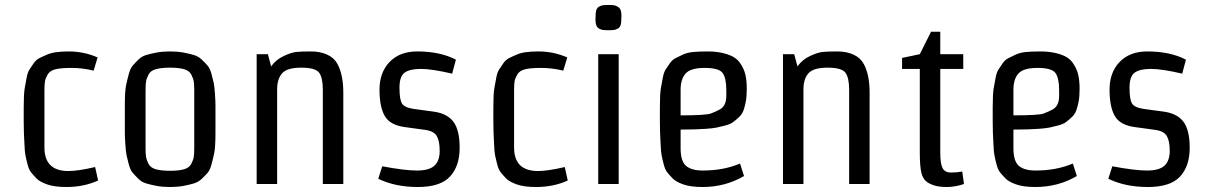

<svg xmlns="http://www.w3.org/2000/svg" viewBox="-20 -737 4845 769"><path d="M371 -507 355 -454Q311 -465 266 -465Q221 -465 200 -459Q179 -453 170.5 -438Q162 -423 160 -411Q158 -399 158 -374V-146Q158 -52 254 -52Q293 -52 361 -68L373 -14Q316 12 246 12Q198 12 168.5 1.5Q139 -9 126.5 -22Q114 -35 105 -46Q96 -57 90.5 -78Q85 -99 82 -114.5Q79 -130 78 -158Q75 -206 75 -248V-308Q75 -361 79 -384Q83 -407 87 -427.5Q91 -448 98 -458.5Q105 -469 114.5 -483Q124 -497 137.5 -504Q151 -511 168 -518Q195 -531 255.5 -531Q316 -531 371 -507Z M480 -206V-314Q480 -372 485 -395.5Q490 -419 496 -441Q502 -463 511 -473.5Q520 -484 533.5 -497.5Q547 -511 565 -516.5Q583 -522 607 -526.5Q631 -531 661 -531Q691 -531 715 -526.5Q739 -522 757 -516.5Q775 -511 789 -497.5Q803 -484 812 -473.5Q821 -463 827 -441Q833 -419 836 -405Q839 -391 841 -361Q843 -331 843 -314Q843 -314 843 -206Q843 -148 838 -124Q833 -100 827 -78Q821 -56 812 -45.5Q803 -35 789 -21.5Q775 -8 757 -2.5Q739 3 715 7.5Q691 12 661 12Q631 12 607 7.5Q583 3 565 -2.5Q547 -8 533.5 -21.5Q520 -35 511 -45.5Q502 -56 496 -78Q490 -100 487 -114.5Q484 -129 482 -159Q480 -189 480 -206ZM758 -145V-374Q758 -399 756 -411Q754 -423 746 -438.5Q738 -454 717 -460Q696 -466 661 -466Q626 -466 604.5 -460Q583 -454 575 -438.5Q567 -423 565 -411Q563 -399 563 -374V-145Q563 -120 565 -108Q567 -96 575 -80.5Q583 -65 604.5 -59Q626 -53 661 -53Q696 -53 717 -59Q738 -65 746 -80.5Q754 -96 756 -108Q758 -120 758 -145Z M1355 -366V0H1273V-377Q1273 -426 1258 -446Q1243 -466 1186.5 -466Q1130 -466 1110 -443.5Q1090 -421 1090 -379V0H1008V-520H1053L1066 -471Q1085 -498 1116 -512.5Q1147 -527 1167.5 -529Q1188 -531 1225.5 -531Q1263 -531 1291 -518Q1319 -505 1332 -480Q1355 -437 1355 -366Z M1495 -21 1511 -71Q1601 -54 1650 -54Q1699 -54 1720 -73.5Q1741 -93 1741 -132.5Q1741 -172 1729.5 -192Q1718 -212 1682 -217L1601 -228Q1542 -236 1521 -272.5Q1500 -309 1500 -378Q1500 -447 1540.5 -489Q1581 -531 1651 -531Q1743 -531 1806 -498L1791 -442Q1710 -461 1665.5 -461Q1621 -461 1600.5 -446Q1580 -431 1580 -386Q1580 -341 1589 -324Q1598 -307 1635 -301L1716 -290Q1770 -283 1795.5 -250Q1821 -217 1821 -144.5Q1821 -72 1782.5 -30Q1744 12 1653.5 12Q1563 12 1495 -21Z M2252 -507 2236 -454Q2192 -465 2147 -465Q2102 -465 2081 -459Q2060 -453 2051.5 -438Q2043 -423 2041 -411Q2039 -399 2039 -374V-146Q2039 -52 2135 -52Q2174 -52 2242 -68L2254 -14Q2197 12 2127 12Q2079 12 2049.5 1.5Q2020 -9 2007.5 -22Q1995 -35 1986 -46Q1977 -57 1971.5 -78Q1966 -99 1963 -114.5Q1960 -130 1959 -158Q1956 -206 1956 -248V-308Q1956 -361 1960 -384Q1964 -407 1968 -427.5Q1972 -448 1979 -458.5Q1986 -469 1995.5 -483Q2005 -497 2018.5 -504Q2032 -511 2049 -518Q2076 -531 2136.5 -531Q2197 -531 2252 -507Z M2376 -520H2458V0H2376ZM2454 -710Q2469 -703 2469 -675.5Q2469 -648 2466 -637.5Q2463 -627 2454.5 -622.5Q2446 -618 2439 -617Q2432 -616 2417 -616Q2402 -616 2395 -617Q2388 -618 2380 -622Q2365 -630 2365 -657.5Q2365 -685 2368 -695.5Q2371 -706 2379.5 -710.5Q2388 -715 2395 -716Q2402 -717 2417 -717Q2432 -717 2439 -716Q2446 -715 2454 -710Z M2706 -378V-275Q2808 -275 2827.5 -282.5Q2847 -290 2862 -298Q2889 -312 2889 -353V-376Q2889 -425 2874 -445Q2859 -465 2802.5 -465Q2746 -465 2726 -442.5Q2706 -420 2706 -378ZM2807 -221Q2765 -218 2706 -218V-143Q2706 -91 2728 -72.5Q2750 -54 2795 -54Q2878 -54 2944 -82L2960 -32Q2885 12 2794 12Q2746 12 2716.5 1.5Q2687 -9 2674.5 -22Q2662 -35 2653 -46Q2644 -57 2638.5 -78Q2633 -99 2630 -114.5Q2627 -130 2626 -158Q2623 -206 2623 -248V-308Q2623 -361 2627 -384Q2631 -407 2635 -427.5Q2639 -448 2646 -458.5Q2653 -469 2662.5 -483Q2672 -497 2685.5 -504Q2699 -511 2715.5 -518.5Q2732 -526 2754 -528.5Q2776 -531 2816.5 -531Q2857 -531 2892 -520Q2927 -509 2943.5 -485.5Q2960 -462 2965.5 -437.5Q2971 -413 2971 -381.5Q2971 -350 2967 -329.5Q2963 -309 2957.5 -294Q2952 -279 2939.5 -267.5Q2927 -256 2916.5 -248Q2906 -240 2885.5 -234.5Q2865 -229 2850 -226Q2835 -223 2807 -221Z M3463 -366V0H3381V-377Q3381 -426 3366 -446Q3351 -466 3294.5 -466Q3238 -466 3218 -443.5Q3198 -421 3198 -379V0H3116V-520H3161L3174 -471Q3193 -498 3224 -512.5Q3255 -527 3275.5 -529Q3296 -531 3333.5 -531Q3371 -531 3399 -518Q3427 -505 3440 -480Q3463 -437 3463 -366Z M3746 -610V-520H3838V-461H3746V-125Q3746 -82 3755 -64Q3764 -46 3789 -46Q3814 -46 3834 -50L3841 0Q3805 12 3772.5 12Q3740 12 3719.5 5Q3699 -2 3688 -12Q3677 -22 3671 -42Q3664 -69 3664 -125V-461H3593V-505L3664 -520L3709 -610Z M4039 -378V-275Q4141 -275 4160.5 -282.5Q4180 -290 4195 -298Q4222 -312 4222 -353V-376Q4222 -425 4207 -445Q4192 -465 4135.5 -465Q4079 -465 4059 -442.5Q4039 -420 4039 -378ZM4140 -221Q4098 -218 4039 -218V-143Q4039 -91 4061 -72.5Q4083 -54 4128 -54Q4211 -54 4277 -82L4293 -32Q4218 12 4127 12Q4079 12 4049.5 1.5Q4020 -9 4007.5 -22Q3995 -35 3986 -46Q3977 -57 3971.5 -78Q3966 -99 3963 -114.5Q3960 -130 3959 -158Q3956 -206 3956 -248V-308Q3956 -361 3960 -384Q3964 -407 3968 -427.5Q3972 -448 3979 -458.5Q3986 -469 3995.5 -483Q4005 -497 4018.5 -504Q4032 -511 4048.5 -518.5Q4065 -526 4087 -528.5Q4109 -531 4149.5 -531Q4190 -531 4225 -520Q4260 -509 4276.5 -485.5Q4293 -462 4298.5 -437.5Q4304 -413 4304 -381.5Q4304 -350 4300 -329.5Q4296 -309 4290.5 -294Q4285 -279 4272.5 -267.5Q4260 -256 4249.5 -248Q4239 -240 4218.5 -234.5Q4198 -229 4183 -226Q4168 -223 4140 -221Z M4419 -21 4435 -71Q4525 -54 4574 -54Q4623 -54 4644 -73.5Q4665 -93 4665 -132.5Q4665 -172 4653.5 -192Q4642 -212 4606 -217L4525 -228Q4466 -236 4445 -272.5Q4424 -309 4424 -378Q4424 -447 4464.5 -489Q4505 -531 4575 -531Q4667 -531 4730 -498L4715 -442Q4634 -461 4589.5 -461Q4545 -461 4524.5 -446Q4504 -431 4504 -386Q4504 -341 4513 -324Q4522 -307 4559 -301L4640 -290Q4694 -283 4719.5 -250Q4745 -217 4745 -144.5Q4745 -72 4706.5 -30Q4668 12 4577.5 12Q4487 12 4419 -21Z"/></svg>

Font: Strait
Style: Regular
Weight: 400
Width: 3
Designer: Eduardo Rodriguez Tunni
Foundry: Eduardo Rodriguez Tunni
Version: Version 1.001